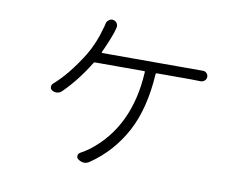

<svg xmlns="http://www.w3.org/2000/svg" viewBox="-73 -704 1146 872"><g transform="rotate(10 500.0 -268.0)"><path d="M356.4 -445.3Q355.5 -441.4 359.4 -441.4H776.4Q805.7 -441.4 821.3 -441.4Q832 -442.4 839.8 -435.1Q847.7 -427.7 847.7 -417.5Q847.7 -407.2 839.8 -399.9Q832 -392.6 821.3 -392.6Q796.9 -393.6 776.4 -393.6H619.1Q615.2 -393.6 614.3 -389.6Q604.5 -228.5 546.9 -121.1Q489.3 -13.7 389.6 54.7Q377 63.5 364.3 63.5Q350.6 63.5 336.9 53.7Q328.1 47.9 329.1 37.6Q330.1 27.3 338.9 22.5Q365.2 7.8 381.8 -4.9Q550.8 -135.7 564.5 -389.6Q565.4 -393.6 560.5 -393.6H334Q330.1 -393.6 328.1 -390.6Q275.4 -303.7 210 -239.3Q201.2 -230.5 188.5 -229Q175.8 -227.5 165 -234.4Q156.2 -239.3 156.2 -250Q156.2 -258.8 163.1 -265.6Q227.5 -321.3 292 -424.8Q327.1 -484.4 344.7 -551.8Q348.6 -563.5 350.6 -574.2Q352.5 -585.9 362.3 -592.8Q369.1 -598.6 377.9 -598.6Q380.9 -598.6 383.8 -597.7Q395.5 -594.7 400.9 -584.5Q406.2 -574.2 402.3 -562.5Q399.4 -552.7 396.5 -542Q378.9 -492.2 356.4 -445.3Z"/></g></svg>

Font: Gen Jyuu Gothic L Monospace Light
Style: Regular
Weight: 300
Designer: [Source Han Sans]
Ryoko NISHIZUKA  (kana & ideographs); Paul D. Hunt (Latin, Greek & Cyrillic); Wenlong ZHANG  (bopomofo
Version: Version 1.002.20150607